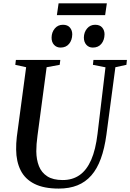

<svg xmlns="http://www.w3.org/2000/svg" viewBox="-20 -1094 763 1124"><path d="M655.5 -700.5 603 -306Q592 -224.5 570.2 -165Q548.5 -105.5 514.5 -66.8Q480.5 -28 433.2 -9Q386 10 324 10Q236.5 10 181.5 -17.8Q126.5 -45.5 100.8 -97Q75 -148.5 74.5 -219Q74.5 -236.5 75.2 -255.2Q76 -274 78.5 -293.5L133 -700.5L69.5 -714.5L73 -743H333L329.5 -714.5L253 -700.5L199.5 -300Q196 -274.5 194.2 -251.5Q192.5 -228.5 192.5 -208Q193 -159.5 208 -121.5Q223 -83.5 256.8 -61.8Q290.5 -40 347 -40Q404.5 -40 446 -69Q487.5 -98 513.8 -158Q540 -218 551 -311L597.5 -700L524 -714.5L527 -743H723L720 -714.5ZM334.5 -815.5Q311 -815.5 296.2 -831.8Q281.5 -848 282 -874.5Q282.5 -905.5 300.8 -927.2Q319 -949 348.5 -949Q375.5 -949 389.2 -932.8Q403 -916.5 403 -893Q402.5 -859.5 384.5 -837.5Q366.5 -815.5 334.5 -815.5ZM523.5 -815.5Q500 -815.5 485.5 -831.8Q471 -848 471 -874.5Q471.5 -905.5 489.8 -927.2Q508 -949 537 -949Q564.5 -949 578.2 -932.8Q592 -916.5 592 -893Q591.5 -859.5 573.5 -837.5Q555.5 -815.5 523.5 -815.5ZM323 -1074.5H605.5L595.5 -1005.5H313Z"/></svg>

Font: Merriweather 96pt Medium
Style: Italic
Weight: 500
Italic angle: -7.8°
Version: Version 2.101